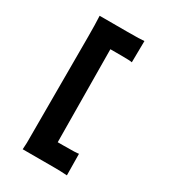

<svg xmlns="http://www.w3.org/2000/svg" viewBox="-186 -791 826 937"><g transform="rotate(30 227.0 -322.5)"><path d="M95.2 53.7Q97.2 22.5 97.2 16.6V-581.1Q97.2 -649.4 94.7 -698.2Q174.8 -698.2 251 -698.2Q327.1 -698.2 345.7 -700.7L344.2 -580.1Q332.5 -583 284.7 -583H221.7L226.1 -61.5H258.8Q332.5 -61.5 344.2 -64.5L345.7 56.2Q309.1 53.7 274.4 53.7Z"/></g></svg>

Font: HammersmithOne
Style: Regular
Weight: 400
Designer: Nicole Fally
Foundry: Nicole Fally
Version: Version 1.003